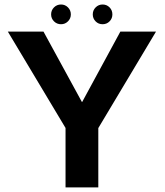

<svg xmlns="http://www.w3.org/2000/svg" viewBox="-20 -812 715 832"><path d="M264 0H406V-257L656 -675H501.5L336 -370H335L168.5 -675H14L264 -257.5ZM244.5 -707Q262 -707 274.5 -719.5Q287 -732 287 -749.5Q287 -767.5 274.5 -780Q262 -792.5 244.5 -792.5Q226.5 -792.5 214 -780Q201.5 -767.5 201.5 -749.5Q201.5 -732 214 -719.5Q226.5 -707 244.5 -707ZM424.5 -707Q442.5 -707 454.8 -719.5Q467 -732 467 -749.5Q467 -767.5 454.8 -780Q442.5 -792.5 424.5 -792.5Q407 -792.5 394.5 -780Q382 -767.5 382 -749.5Q382 -732 394.2 -719.5Q406.5 -707 424.5 -707Z"/></svg>

Font: Anybody Thin SemiBold
Style: Regular
Weight: 600
Version: Version 1.113;gftools[0.9.25]